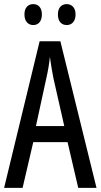

<svg xmlns="http://www.w3.org/2000/svg" viewBox="-20 -915 490 935"><path d="M99 -845C99 -810 118 -793 142 -793C166 -793 184 -810 184 -845C184 -878 166 -895 142 -895C118 -895 99 -879 99 -845ZM262 -845C262 -810 280 -793 305 -793C329 -793 348 -810 348 -845C348 -878 329 -895 305 -895C281 -895 262 -879 262 -845ZM361 0H450L274 -714H173L0 0H90L142 -223H309ZM240 -535 293 -301H155L206 -536C214 -571 220 -607 223 -638C227 -607 233 -572 240 -535Z"/></svg>

Font: Noto Sans Gurmukhi UI ExtraCondensed
Style: Regular
Weight: 400
Width: 2
Designer: Jelle Bosma - Monotype Design Team
Foundry: Monotype Imaging Inc.
Version: Version 2.004